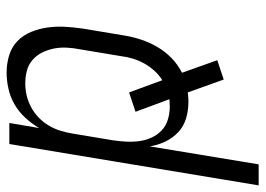

<svg xmlns="http://www.w3.org/2000/svg" viewBox="-154 -440 783 566"><g transform="rotate(-90 237.0 -156.5)"><path d="M-26 215 96 -520H158L143 -432Q156 -454 173.5 -473Q191 -492 212.5 -504.5Q234 -517 258.5 -522.5Q283 -528 306 -528Q333 -528 357.5 -520.5Q382 -513 399.5 -496Q417 -479 426.5 -455.5Q436 -432 439.5 -407Q443 -382 441.5 -355.5Q440 -329 436 -302L416 -182Q412 -157 404 -132.5Q396 -108 382.5 -84.5Q369 -61 349.5 -42Q330 -23 306 -11L343 93L286 112L248 6Q241 7 234.5 7.5Q228 8 221 8Q195 8 171.5 1Q148 -6 131 -22Q114 -38 103.5 -59.5Q93 -81 89 -106L36 215ZM207 -47Q212 -47 217.5 -47.5Q223 -48 228 -48L191 -148L248 -167L284 -69Q300 -79 312.5 -93Q325 -107 334 -123.5Q343 -140 348 -157Q353 -174 355 -191L375 -311Q379 -331 380 -350.5Q381 -370 377.5 -388Q374 -406 366 -422.5Q358 -439 344.5 -451Q331 -463 313 -468Q295 -473 275 -473Q257 -473 239.5 -469Q222 -465 205 -456Q188 -447 174 -433.5Q160 -420 150.5 -404Q141 -388 135.5 -370.5Q130 -353 127 -335L107 -215Q104 -195 103 -175.5Q102 -156 104.5 -137Q107 -118 115 -100.5Q123 -83 136.5 -70.5Q150 -58 168.5 -52.5Q187 -47 207 -47Z"/></g></svg>

Font: Iosevka SS18 Light
Style: Italic
Weight: 300
Italic angle: -9°
Monospace: yes
Designer: Belleve Invis
Foundry: Belleve Invis
Version: Version 25.1.1; ttfautohint (v1.8.4)